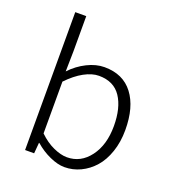

<svg xmlns="http://www.w3.org/2000/svg" viewBox="-134 -835 869 954"><g transform="rotate(20 300.0 -358.0)"><path d="M313 13.2Q277.8 13.2 234.9 -6.1Q191.9 -25.4 155.8 -57.1H153.8L148.9 0H101.1V-729H159.2V-543L157.2 -436Q194.3 -475.6 241 -498.8Q287.6 -522 332 -522Q430.7 -522 482.9 -453.1Q535.2 -384.3 535.2 -263.2Q535.2 -199.7 517.1 -147Q499 -94.2 468.3 -59.6Q437.5 -24.9 397.5 -5.9Q357.4 13.2 313 13.2ZM308.1 -37.1Q380.9 -37.1 428 -99.9Q475.1 -162.6 475.1 -262.2Q475.1 -358.9 437.3 -415.5Q399.4 -472.2 320.8 -472.2Q284.7 -472.2 242.9 -449.5Q201.2 -426.8 159.2 -382.8V-108.9Q195.8 -73.2 235.8 -55.2Q275.9 -37.1 308.1 -37.1Z"/></g></svg>

Font: Office Code Pro D Light
Style: Regular
Weight: 300
Designer: Nathan Rutzky & Paul D. Hunt
Foundry: Adobe Systems Incorporated
Version: Version 1.004;PS 001.004;hotconv 1.0.70;makeotf.lib2.5.58329